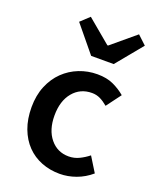

<svg xmlns="http://www.w3.org/2000/svg" viewBox="-143 -835 747 928"><g transform="rotate(20 231.0 -370.5)"><path d="M278 12Q228 12 184.5 -5Q141 -22 109 -55Q77 -88 59 -136Q41 -184 41 -245Q41 -306 61 -354Q81 -402 115 -435Q149 -468 193.5 -485.5Q238 -503 287 -503Q335 -503 369.5 -487Q404 -471 431 -448L375 -373Q355 -390 335.5 -399.5Q316 -409 293 -409Q233 -409 196 -364.5Q159 -320 159 -245Q159 -171 195.5 -126.5Q232 -82 290 -82Q319 -82 344.5 -94.5Q370 -107 391 -124L438 -48Q403 -18 361.5 -3Q320 12 278 12ZM227 -576 116 -711 161 -753 283 -651H287L409 -753L454 -711L343 -576Z"/></g></svg>

Font: Giro Sans Semibold
Style: Regular
Weight: 600
Designer: Paul D. Hunt
Foundry: Adobe Systems Incorporated
Version: Version 1.000;PS 1.0;hotconv 1.0.88;makeotf.lib2.5.647800